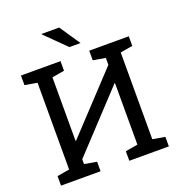

<svg xmlns="http://www.w3.org/2000/svg" viewBox="-157 -1035 1083 1165"><g transform="rotate(-20 384.5 -452.5)"><path d="M37.6 0V-61.5L117.2 -75.2V-635.3L37.6 -648.9V-710.9H117.2H213.4H293V-648.9L213.4 -635.3V-225.6L216.3 -224.6L558.1 -590.3V-635.3L478.5 -648.9V-710.9H558.1H654.3H733.9V-648.9L654.3 -635.3V-75.2L733.9 -61.5V0H478.5V-61.5L558.1 -75.2V-471.7L555.2 -472.7L213.4 -106.4V-75.2L293 -61.5V0ZM444.8 -772.5H440.4H373L241.7 -902.3L242.7 -905.3H355Z"/></g></svg>

Font: Roboto Slab LO
Style: Regular
Weight: 400
Designer: Google
Version: Version 2.000